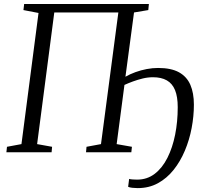

<svg xmlns="http://www.w3.org/2000/svg" viewBox="-20 -763 1026 962"><path d="M670 179.5Q657 179.5 643.2 178Q629.5 176.5 622 173L627 133.5Q634 135.5 645.5 136.2Q657 137 667 137Q717 137 755 108Q793 79 818.8 28Q844.5 -23 857.5 -88.2Q870.5 -153.5 870.5 -226Q870.5 -278.5 857 -311.5Q843.5 -344.5 816 -360.2Q788.5 -376 746.5 -376Q721 -376 695.2 -369.8Q669.5 -363.5 645.8 -354.8Q622 -346 603.5 -337.5L564.5 -41L641 -27.5L638 0H411L413.5 -27.5L486 -41L573 -700.5H252L166 -41L241 -27.5L238.5 0H12L15 -27.5L87.5 -41L173 -698L97.5 -712.5L101 -743H726L723 -712.5L651.5 -700.5L608.5 -378.5Q631 -391.5 658.5 -401.5Q686 -411.5 715.2 -417Q744.5 -422.5 772 -422.5Q837.5 -422.5 876.8 -400.8Q916 -379 933.8 -338Q951.5 -297 951.5 -238.5Q951.5 -181 940.2 -121.5Q929 -62 906.2 -8Q883.5 46 849.8 88.2Q816 130.5 771.2 155Q726.5 179.5 670 179.5Z"/></svg>

Font: Merriweather 72pt Light
Style: Italic
Weight: 300
Italic angle: -7.8°
Version: Version 2.101